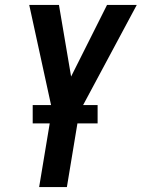

<svg xmlns="http://www.w3.org/2000/svg" viewBox="-20 -755 572 775"><path d="M138 0 190 -313 98 -735H218L267 -446L412 -735H532L300 -302L250 0ZM112 -257V-331H374V-257Z"/></svg>

Font: Iosevka Oblique
Style: Bold
Weight: 700
Italic angle: -9°
Monospace: yes
Designer: Belleve Invis
Foundry: Belleve Invis
Version: Version 32.5.0; ttfautohint (v1.8.4)